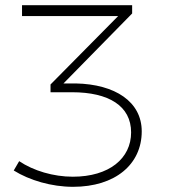

<svg xmlns="http://www.w3.org/2000/svg" viewBox="-20 -720 657 741"><path d="M272 -398H225L490 -668V-700H65V-658H436L175 -394V-364H258C400 -364 486 -311 486 -209C486 -109 402 -38 261 -38C186 -38 109 -61 54 -98L33 -62C94 -24 179 1 262 1C425 1 527 -86 527 -213C527 -327 425 -395 272 -398Z"/></svg>

Font: Montserrat ExtraLight
Style: Regular
Weight: 250
Designer: Julieta Ulanovsky
Foundry: Julieta Ulanovsky
Version: Version 4.000